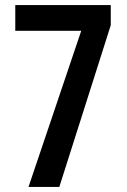

<svg xmlns="http://www.w3.org/2000/svg" viewBox="-20 -734 497 754"><path d="M92 0H213L415 -635V-714H40V-613H299Z"/></svg>

Font: Noto Sans Hebrew ExtraCondensed SemiBold
Style: Regular
Weight: 600
Width: 2
Designer: Ben Nathan
Foundry: Google LLC
Version: Version 3.001